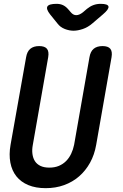

<svg xmlns="http://www.w3.org/2000/svg" viewBox="-20 -970 640 1000"><path d="M116 -672Q121 -702 138 -716Q155 -730 184 -730Q213 -730 224.5 -716Q236 -702 231 -672L151 -216Q146 -190 149 -168Q152 -146 162 -130.5Q172 -115 190.5 -106Q209 -97 237 -97Q265 -97 286.5 -106Q308 -115 324 -131Q340 -147 350.5 -169Q361 -191 366 -216L446 -672Q451 -702 468 -716Q485 -730 514 -730Q543 -730 554.5 -716Q566 -702 561 -672L481 -216Q472 -164 449 -122.5Q426 -81 392 -51.5Q358 -22 314 -6Q270 10 218 10Q166 10 127.5 -6Q89 -22 65.5 -51.5Q42 -81 34 -123Q26 -165 35 -216ZM275 -950Q294 -950 308.5 -943Q323 -936 335 -922L348 -907Q361 -891 377 -891Q393 -891 412 -906L433 -924Q449 -937 466.5 -943.5Q484 -950 504 -950Q542 -950 545 -936Q548 -922 516 -895L461 -848Q438 -828 411.5 -819Q385 -810 363 -810Q341 -810 317.5 -819Q294 -828 279 -848L241 -895Q219 -923 227 -936.5Q235 -950 275 -950Z"/></svg>

Font: Maple Mono SemiBold
Style: Italic
Weight: 600
Italic angle: -10°
Monospace: yes
Designer: subframe7536
Version: Version 7.000